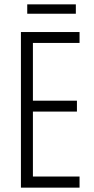

<svg xmlns="http://www.w3.org/2000/svg" viewBox="-20 -861 432 881"><path d="M345 0H76V-714H345V-664H131V-399H333V-349H131V-51H345ZM328 -841V-798H105V-841Z"/></svg>

Font: Noto Sans Telugu ExtraCondensed Light
Style: Regular
Weight: 300
Width: 2
Designer: Jelle Bosma - Monotype Design Team
Foundry: Monotype Imaging Inc.
Version: Version 2.005; ttfautohint (v1.8.4.7-5d5b)